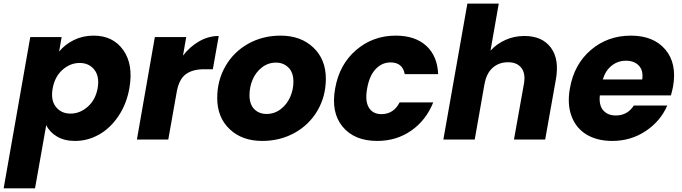

<svg xmlns="http://www.w3.org/2000/svg" viewBox="-56 -760 3714 1046"><path d="M266.1 -479Q297.9 -518.1 346.7 -542Q395.5 -565.9 454.1 -565.9Q559.6 -565.9 615.5 -487.3Q671.4 -408.7 648.9 -279.8Q633.8 -193.8 589.4 -127.7Q544.9 -61.5 483.4 -26.9Q421.9 7.8 353 7.8Q294.9 7.8 254.6 -16.1Q214.4 -40 195.8 -78.1L134.8 266.1H-36.1L108.9 -558.1H279.8ZM476.1 -279.8Q486.8 -343.8 457.8 -380.4Q428.7 -417 377.9 -417Q326.7 -417 284.7 -379.9Q242.7 -342.8 231 -278.8Q219.2 -214.8 248.3 -178Q277.3 -141.1 328.1 -141.1Q379.4 -141.1 421.9 -178.5Q464.4 -215.8 476.1 -279.8Z M906.7 -258.8 860.8 0H689.9L787.6 -558.1H958.5L940.9 -457Q979.5 -506.8 1029.8 -535.4Q1080.1 -564 1135.7 -564L1103.5 -382.8H1056.6Q992.2 -382.8 955.6 -355.2Q918.9 -327.6 906.7 -258.8Z M1719.2 -331.1Q1719.2 -235.4 1673.6 -157.5Q1627.9 -79.6 1548.6 -35.9Q1469.2 7.8 1372.6 7.8Q1262.7 7.8 1195.1 -56.4Q1127.4 -120.6 1127.4 -226.1Q1127.4 -321.3 1172.1 -399.2Q1216.8 -477.1 1295.9 -521.5Q1375 -565.9 1472.7 -565.9Q1582.5 -565.9 1650.9 -501.2Q1719.2 -436.5 1719.2 -331.1ZM1303.2 -241.2Q1303.2 -191.9 1329.1 -165.5Q1355 -139.2 1396.5 -139.2Q1439 -139.2 1472.9 -165Q1506.8 -190.9 1524.7 -231Q1542.5 -271 1542.5 -314.9Q1542.5 -365.2 1515.4 -392.1Q1488.3 -418.9 1447.3 -418.9Q1404.8 -418.9 1371.1 -392.8Q1337.4 -366.7 1320.3 -326.4Q1303.2 -286.1 1303.2 -241.2Z M1770 -278.8Q1793 -409.2 1884.3 -487.5Q1975.6 -565.9 2100.1 -565.9Q2205.1 -565.9 2265.9 -510.7Q2326.7 -455.6 2331.1 -356H2148.9Q2137.7 -419.9 2071.3 -419.9Q2024.4 -419.9 1990.2 -383.3Q1956.1 -346.7 1944.3 -278.8Q1931.6 -210.9 1953.1 -174.6Q1974.6 -138.2 2022 -138.2Q2088.4 -138.2 2121.1 -202.1H2304.2Q2265.1 -104.5 2184.3 -48.3Q2103.5 7.8 1999 7.8Q1874.5 7.8 1810.3 -70.1Q1746.1 -147.9 1770 -278.8Z M2359.4 0 2490.2 -740.2H2661.1L2616.2 -483.9Q2648.9 -520.5 2697 -542.2Q2745.1 -564 2801.3 -564Q2897.9 -564 2945.1 -500.5Q2992.2 -437 2972.2 -326.2L2914.1 0H2744.1L2798.3 -303.2Q2808.1 -359.4 2784.4 -390.1Q2760.7 -420.9 2711.9 -420.9Q2661.6 -420.9 2627.7 -390.4Q2593.8 -359.9 2584 -303.2V-305.2L2530.3 0Z M3354 -429.2Q3310.5 -429.2 3276.6 -402.6Q3242.7 -376 3228 -327.1H3442.9Q3449.7 -375.5 3424.6 -402.3Q3399.4 -429.2 3354 -429.2ZM3579.1 -185.1Q3543 -100.6 3462.2 -46.4Q3381.3 7.8 3279.8 7.8Q3197.8 7.8 3140.1 -26.6Q3082.5 -61 3057.9 -126.5Q3033.2 -191.9 3048.8 -278.8Q3071.8 -410.2 3163.3 -488Q3254.9 -565.9 3380.9 -565.9Q3504.4 -565.9 3568.6 -490.2Q3632.8 -414.6 3610.8 -289.1Q3606.9 -267.6 3599.1 -240.2H3211.9Q3206.1 -186.5 3230.5 -158.7Q3254.9 -130.9 3298.8 -130.9Q3362.3 -130.9 3397 -185.1Z"/></svg>

Font: SVN-Poppins
Style: Bold Italic
Weight: 700
Italic angle: -10°
Designer: Ninad Kale (Devanagari), Jonny Pinhorn (Latin)
Foundry: Indian Type Foundry
Version: Version 3.002 2017